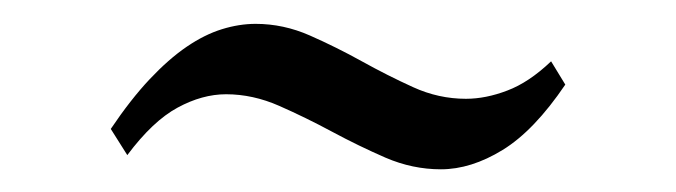

<svg xmlns="http://www.w3.org/2000/svg" viewBox="-20 -415 581 165"><path d="M75.2 -304.2Q92.3 -329.6 108.6 -346.9Q125 -364.3 140.4 -374.8Q155.8 -385.3 170.7 -389.9Q185.5 -394.5 199.7 -394.5Q223.6 -394.5 246.3 -384.5Q269 -374.5 291 -362.3Q313 -350.1 335 -340.1Q356.9 -330.1 380.4 -330.1Q397.5 -330.1 416 -337.2Q434.6 -344.2 453.6 -362.3L465.8 -342.3Q439 -302.7 411.9 -286.1Q384.8 -269.5 358.9 -269.5Q334.5 -269.5 311.3 -279.5Q288.1 -289.6 265.4 -301.8Q242.7 -314 220 -324Q197.3 -334 174.3 -334Q153.8 -334 132.6 -322.5Q111.3 -311 89.4 -281.7Z"/></svg>

Font: PT Astra Serif
Style: Regular
Weight: 400
Designer: A.Korolkova, I. Chaeva
Foundry: ParaType Ltd
Version: Version 1.002